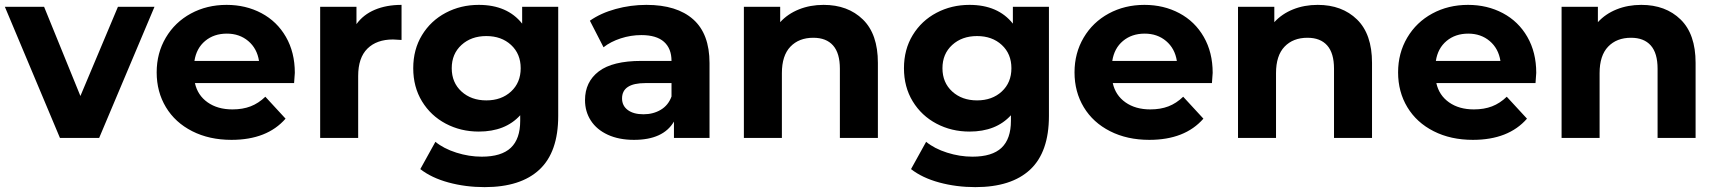

<svg xmlns="http://www.w3.org/2000/svg" viewBox="-28 -566 7048 788"><path d="M606 -538 379 0H218L-8 -538H153L302 -172L456 -538Z M1179 -225H772Q783 -175 824 -146Q865 -117 926 -117Q968 -117 1000.5 -129.5Q1033 -142 1061 -169L1144 -79Q1068 8 922 8Q831 8 761 -27.5Q691 -63 653 -126Q615 -189 615 -269Q615 -348 652.5 -411.5Q690 -475 755.5 -510.5Q821 -546 902 -546Q981 -546 1045 -512Q1109 -478 1145.5 -414.5Q1182 -351 1182 -267Q1182 -264 1179 -225ZM770 -316H1035Q1027 -367 991 -397.5Q955 -428 903 -428Q850 -428 814 -398Q778 -368 770 -316Z M1620 -546V-402Q1594 -404 1585 -404Q1518 -404 1480 -366.5Q1442 -329 1442 -254V0H1286V-538H1435V-467Q1463 -506 1510.5 -526Q1558 -546 1620 -546Z M2263 -538V-90Q2263 58 2186 130Q2109 202 1961 202Q1883 202 1813 183Q1743 164 1697 128L1759 16Q1793 44 1845 60.5Q1897 77 1949 77Q2030 77 2068.5 40.5Q2107 4 2107 -70V-93Q2046 -26 1937 -26Q1863 -26 1801.5 -58.5Q1740 -91 1704 -150Q1668 -209 1668 -286Q1668 -363 1704 -422Q1740 -481 1801.5 -513.5Q1863 -546 1937 -546Q2054 -546 2115 -469V-538ZM2109 -286Q2109 -345 2069.5 -381.5Q2030 -418 1968 -418Q1906 -418 1866 -381.5Q1826 -345 1826 -286Q1826 -227 1866 -190.5Q1906 -154 1968 -154Q2030 -154 2069.5 -190.5Q2109 -227 2109 -286Z M2884 -307V0H2738V-67Q2694 8 2574 8Q2512 8 2466.5 -13Q2421 -34 2397 -71Q2373 -108 2373 -155Q2373 -230 2429.5 -273Q2486 -316 2604 -316H2728Q2728 -367 2697 -394.5Q2666 -422 2604 -422Q2561 -422 2519.5 -408.5Q2478 -395 2449 -372L2393 -481Q2437 -512 2498.5 -529Q2560 -546 2625 -546Q2750 -546 2817 -486.5Q2884 -427 2884 -307ZM2728 -170V-225H2621Q2525 -225 2525 -162Q2525 -132 2548.5 -114.5Q2572 -97 2613 -97Q2653 -97 2684 -115.5Q2715 -134 2728 -170Z M3575 -308V0H3419V-284Q3419 -348 3391 -379.5Q3363 -411 3310 -411Q3251 -411 3216 -374.5Q3181 -338 3181 -266V0H3025V-538H3174V-475Q3205 -509 3251 -527.5Q3297 -546 3352 -546Q3452 -546 3513.5 -486Q3575 -426 3575 -308Z M4277 -538V-90Q4277 58 4200 130Q4123 202 3975 202Q3897 202 3827 183Q3757 164 3711 128L3773 16Q3807 44 3859 60.5Q3911 77 3963 77Q4044 77 4082.5 40.5Q4121 4 4121 -70V-93Q4060 -26 3951 -26Q3877 -26 3815.5 -58.5Q3754 -91 3718 -150Q3682 -209 3682 -286Q3682 -363 3718 -422Q3754 -481 3815.5 -513.5Q3877 -546 3951 -546Q4068 -546 4129 -469V-538ZM4123 -286Q4123 -345 4083.5 -381.5Q4044 -418 3982 -418Q3920 -418 3880 -381.5Q3840 -345 3840 -286Q3840 -227 3880 -190.5Q3920 -154 3982 -154Q4044 -154 4083.5 -190.5Q4123 -227 4123 -286Z M4946 -225H4539Q4550 -175 4591 -146Q4632 -117 4693 -117Q4735 -117 4767.5 -129.5Q4800 -142 4828 -169L4911 -79Q4835 8 4689 8Q4598 8 4528 -27.5Q4458 -63 4420 -126Q4382 -189 4382 -269Q4382 -348 4419.5 -411.5Q4457 -475 4522.5 -510.5Q4588 -546 4669 -546Q4748 -546 4812 -512Q4876 -478 4912.5 -414.5Q4949 -351 4949 -267Q4949 -264 4946 -225ZM4537 -316H4802Q4794 -367 4758 -397.5Q4722 -428 4670 -428Q4617 -428 4581 -398Q4545 -368 4537 -316Z M5603 -308V0H5447V-284Q5447 -348 5419 -379.5Q5391 -411 5338 -411Q5279 -411 5244 -374.5Q5209 -338 5209 -266V0H5053V-538H5202V-475Q5233 -509 5279 -527.5Q5325 -546 5380 -546Q5480 -546 5541.5 -486Q5603 -426 5603 -308Z M6274 -225H5867Q5878 -175 5919 -146Q5960 -117 6021 -117Q6063 -117 6095.5 -129.5Q6128 -142 6156 -169L6239 -79Q6163 8 6017 8Q5926 8 5856 -27.5Q5786 -63 5748 -126Q5710 -189 5710 -269Q5710 -348 5747.5 -411.5Q5785 -475 5850.5 -510.5Q5916 -546 5997 -546Q6076 -546 6140 -512Q6204 -478 6240.5 -414.5Q6277 -351 6277 -267Q6277 -264 6274 -225ZM5865 -316H6130Q6122 -367 6086 -397.5Q6050 -428 5998 -428Q5945 -428 5909 -398Q5873 -368 5865 -316Z M6931 -308V0H6775V-284Q6775 -348 6747 -379.5Q6719 -411 6666 -411Q6607 -411 6572 -374.5Q6537 -338 6537 -266V0H6381V-538H6530V-475Q6561 -509 6607 -527.5Q6653 -546 6708 -546Q6808 -546 6869.5 -486Q6931 -426 6931 -308Z"/></svg>

Font: Montserrat-Bold
Style: Bold
Weight: 700
Version: Version 7.200